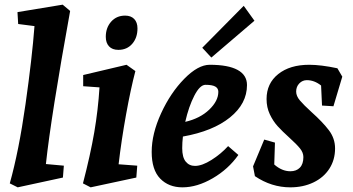

<svg xmlns="http://www.w3.org/2000/svg" viewBox="-20 -790 1513 824"><path d="M128 -678 58 -687 55 -738 249 -770 281 -743Q199 -291 177 -86L254 -79L250 -28L56 14L22 -3Q61 -142 89.5 -343Q118 -544 128 -678Z M407 -415 337 -420V-468L523 -512L561 -485Q541 -409 521 -298.5Q501 -188 489 -85L569 -79L565 -28L369 14L336 -3Q368 -126 384.5 -222Q401 -318 407 -415ZM434 -632Q434 -671 457 -697Q480 -723 517 -723Q542 -723 556 -708.5Q570 -694 570 -668Q570 -628 547.5 -602Q525 -576 488 -576Q462 -576 448 -591Q434 -606 434 -632Z M631 -138Q631 -216 671.5 -304Q712 -392 771 -452Q830 -512 880 -512Q959 -512 999.5 -490Q1040 -468 1040 -425Q1040 -345 967 -286Q894 -227 765 -204Q762 -179 762 -154Q762 -115 777 -96.5Q792 -78 817 -78Q847 -78 887.5 -103.5Q928 -129 959 -163L1003 -125Q960 -64 893 -25Q826 14 763 14Q704 14 667.5 -23.5Q631 -61 631 -138ZM917 -396Q917 -411 904 -418.5Q891 -426 862 -426Q838 -426 814 -379.5Q790 -333 775 -267Q839 -282 878 -319.5Q917 -357 917 -396ZM848 -585 1026 -765 1072 -701 887 -543Z M1074 -34 1066 -76 1114 -191 1160 -178 1157 -84Q1190 -55 1226 -55Q1252 -55 1267 -70.5Q1282 -86 1282 -116Q1282 -135 1267.5 -153Q1253 -171 1222 -199Q1191 -227 1171.5 -248.5Q1152 -270 1138 -299.5Q1124 -329 1124 -365Q1124 -432 1174 -472Q1224 -512 1307 -512Q1357 -512 1428 -497L1449 -461L1411 -334L1362 -337L1358 -423Q1329 -446 1297 -446Q1278 -446 1264.5 -432Q1251 -418 1251 -397Q1251 -378 1267 -359Q1283 -340 1317 -309Q1365 -266 1391.5 -231Q1418 -196 1418 -153Q1418 -104 1393.5 -66Q1369 -28 1325 -7Q1281 14 1226 14Q1145 14 1074 -34Z"/></svg>

Font: Andada Pro ExtraBold
Style: Italic
Weight: 800
Italic angle: -6.99998°
Designer: Carolina Giovagnoli
Foundry: Huerta Tipografica
Version: Version 3.005; ttfautohint (v1.8.4)